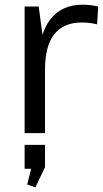

<svg xmlns="http://www.w3.org/2000/svg" viewBox="-20 -568 439 819"><path d="M85 -540H145L172 -341V0H85ZM145 -296Q145 -420 193.5 -484Q242 -548 333 -548Q349 -548 366 -546Q383 -544 399 -540L394 -464Q364 -472 329 -472Q251 -472 211.5 -422Q172 -372 172 -271ZM172 50V145L131 231L96 219L127 97L163 152H85V50Z"/></svg>

Font: Pathway Extreme
Style: Regular
Weight: 400
Designer: Eduardo Rodriguez Tunni
Foundry: Eduardo Rodriguez Tunni
Version: Version 1.001;gftools[0.9.26]